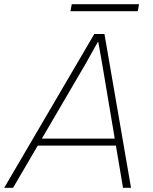

<svg xmlns="http://www.w3.org/2000/svg" viewBox="-43 -890 726 910"><path d="M-23 0 404 -729H452L578 0H540L442 -583L423 -690H420L363 -588L19 0ZM126 -200 145 -233H509L515 -200ZM291 -837 297 -870H616L610 -837Z"/></svg>

Font: Mona Sans
Style: Italic
Weight: 200
Italic angle: -11.6951°
Designer: Deni Anggara
Foundry: GitHub
Version: Version 2.000